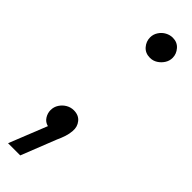

<svg xmlns="http://www.w3.org/2000/svg" viewBox="-253 -520 668 668"><g transform="rotate(45 80.5 -186.5)"><path d="M-19 146 37 6Q21 2 12.5 -11.5Q4 -25 4 -40Q4 -56 12.5 -69Q21 -82 34 -89.5Q47 -97 62 -97Q86 -97 99 -81Q112 -65 110 -43Q109 -28 104 -13Q99 2 92 17L41 146ZM120 -413Q97 -413 83.5 -428.5Q70 -444 70 -464Q70 -479 78.5 -492Q87 -505 100 -512Q113 -519 127 -519Q149 -519 162.5 -503.5Q176 -488 176 -469Q176 -454 168 -441.5Q160 -429 147.5 -421Q135 -413 120 -413Z"/></g></svg>

Font: MuseoModerno Light
Style: Italic
Weight: 300
Italic angle: -9°
Designer: Pablo Cosgaya, Héctor Gatti, Marcela Romero, and the Authors of The MuseoModerno Project.
Foundry: Omnibus-Type Team
Version: Version 1.003